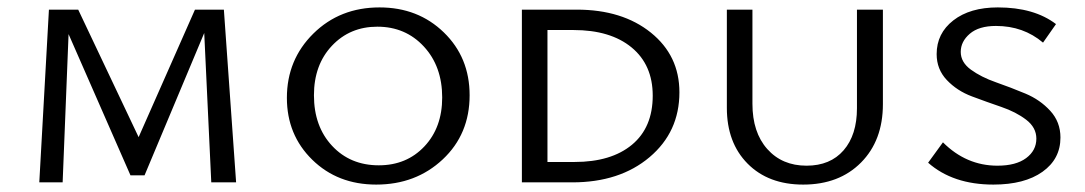

<svg xmlns="http://www.w3.org/2000/svg" viewBox="-20 -492 2926 518"><path d="M617 0H550L531 -403L370 -19H332L165 -400L149 0H86L112 -466H191L354 -122L506 -466H584Z M995 6Q891 6 822.5 -61Q754 -128 754 -228Q754 -331 825.5 -401.5Q897 -472 1004 -472Q1108 -472 1177.5 -404.5Q1247 -337 1247 -235Q1247 -130 1174.5 -62Q1102 6 995 6ZM1002 -46Q1077 -46 1125 -97Q1173 -148 1173 -229Q1173 -313 1123.5 -366.5Q1074 -420 998 -420Q924 -420 875.5 -368.5Q827 -317 827 -235Q827 -151 876 -98.5Q925 -46 1002 -46Z M1524 0H1388V-466H1536Q1659 -466 1736 -404Q1813 -342 1813 -243Q1813 -136 1732.5 -68Q1652 0 1524 0ZM1741 -234Q1741 -317 1684 -364Q1627 -411 1527 -411H1457V-55H1530Q1629 -55 1685 -101.5Q1741 -148 1741 -234Z M2147 6Q2053 6 1997 -50.5Q1941 -107 1941 -201V-466H2010V-212Q2010 -135 2050 -90Q2090 -45 2156 -45Q2220 -45 2256 -86.5Q2292 -128 2292 -200V-466H2362V-211Q2362 -113 2303 -53.5Q2244 6 2147 6Z M2776 -118Q2776 -148 2748.5 -169Q2721 -190 2681.5 -203.5Q2642 -217 2602 -232Q2562 -247 2534.5 -276Q2507 -305 2507 -346Q2507 -402 2552 -437Q2597 -472 2672 -472Q2770 -472 2829 -427L2794 -377Q2741 -422 2667 -422Q2621 -422 2596.5 -401Q2572 -380 2572 -352Q2572 -324 2599.5 -304Q2627 -284 2667 -270Q2707 -256 2746.5 -239.5Q2786 -223 2813.5 -193Q2841 -163 2841 -121Q2841 -63 2792.5 -28.5Q2744 6 2660 6Q2551 6 2484 -53L2524 -108Q2587 -45 2671 -45Q2721 -45 2748.5 -65.5Q2776 -86 2776 -118Z"/></svg>

Font: EauTestSC
Style: Regular
Weight: 400
Designer: Christian Thalmann (Catharsis Fonts)
Version: Version 0.001;PS 000.001;hotconv 1.0.88;makeotf.lib2.5.64775